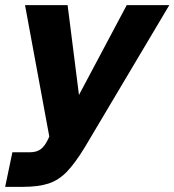

<svg xmlns="http://www.w3.org/2000/svg" viewBox="-47 -530 676 744"><path d="M-27 194 1 60H69Q95 60 111 48Q127 36 140 8L144 -1L50 -510H215L259 -162L444 -510H609L282 40Q245 101 213 134.5Q181 168 141.5 181Q102 194 43 194Z"/></svg>

Font: Wix Madefor Text ExtraBold
Style: Italic
Weight: 800
Italic angle: -12°
Designer: Dalton Maag Ltd
Foundry: Dalton Maag Ltd
Version: Version 3.100